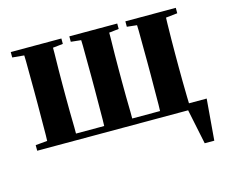

<svg xmlns="http://www.w3.org/2000/svg" viewBox="-103 -689 1221 1026"><g transform="rotate(-15 507.5 -176.5)"><path d="M909 193 869 0H34V-31L99 -37Q99 -51 100 -69Q100 -111 100.5 -157Q101 -203 101 -238V-308Q101 -343 100.5 -389Q100 -435 100 -478Q99 -495 99 -510L34 -516V-546H314V-516L258 -510Q258 -495 258 -478Q257 -435 256.5 -389Q256 -343 256 -308V-238Q256 -203 256.5 -157Q257 -111 258 -69Q258 -50 258 -35H414Q414 -50 415 -69Q415 -111 415.5 -157Q416 -203 416 -238V-308Q416 -343 415.5 -389Q415 -435 415 -478Q414 -495 414 -510L358 -516V-546H623V-516L569 -510Q569 -495 569 -478Q568 -435 567.5 -389Q567 -343 567 -308V-238Q567 -203 567.5 -157Q568 -111 569 -69Q569 -50 569 -35H723Q723 -50 724 -69Q724 -111 724.5 -157Q725 -203 725 -238V-308Q725 -343 724.5 -389Q724 -435 724 -478Q723 -495 723 -510L668 -516V-546H947V-516L883 -509Q882 -495 882 -478Q881 -435 880.5 -389Q880 -343 880 -308V-238Q880 -203 880.5 -157Q881 -111 882 -69Q882 -50 883 -35H981L962 193Z"/></g></svg>

Font: Early Summer Mincho Heavy
Style: Regular
Weight: 900
Designer: GuiWonder
Version: Version 1.002